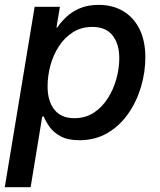

<svg xmlns="http://www.w3.org/2000/svg" viewBox="-29 -567 658 791"><path d="M-9.3 204.1 113.8 -539.1H217.8L203.6 -453.6H207Q221.2 -475.1 243.7 -496.6Q266.1 -518.1 299.1 -532.5Q332 -546.9 377.4 -546.9Q435.5 -546.9 478.8 -521Q522 -495.1 545.9 -446.8Q569.8 -398.4 569.8 -330.6Q569.8 -269.5 551.8 -208.7Q533.7 -147.9 499 -98.4Q464.4 -48.8 413.8 -19Q363.3 10.7 297.9 10.7Q250.5 10.7 220.9 -5.4Q191.4 -21.5 175.3 -44.2Q159.2 -66.9 151.4 -86.9H145L97.2 204.1ZM276.9 -80.1Q322.8 -80.1 357.2 -102.5Q391.6 -125 415 -161.9Q438.5 -198.7 450.4 -241.9Q462.4 -285.2 462.4 -327.1Q462.4 -385.7 434.8 -420.9Q407.2 -456.1 351.6 -456.1Q306.2 -456.1 271.7 -434.3Q237.3 -412.6 213.9 -376.7Q190.4 -340.8 178.7 -297.4Q167 -253.9 167 -210.9Q167 -150.9 194.8 -115.5Q222.7 -80.1 276.9 -80.1Z"/></svg>

Font: Inter 18pt Medium
Style: Italic
Weight: 500
Italic angle: -9.3988°
Designer: Rasmus Andersson
Foundry: rsms
Version: Version 4.001;git-66647c0bb